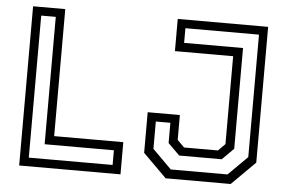

<svg xmlns="http://www.w3.org/2000/svg" viewBox="-50 -771 1253 841"><g transform="rotate(5 576.5 -350.0)"><path d="M62.5 0V-700H204V-141.5H508V0ZM101.5 -38H470V-102.5H165.5V-662.5H101.5ZM706.5 0 603 -103V-281.5H744.5V-172L775 -141.5H924L954.5 -172V-558.5H698.5V-700H1096V-103L992.5 0ZM725.5 -40.5H975L1059 -124V-662.5H735.5V-598H994.5V-155L944 -104.5H757L706 -155V-244H642V-124Z"/></g></svg>

Font: Tourney
Style: Regular
Weight: 400
Designer: Tyler Finck
Foundry: Etcetera Type Co
Version: Version 1.015